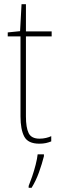

<svg xmlns="http://www.w3.org/2000/svg" viewBox="-20 -677 286 918"><path d="M169 -14Q185 -14 200 -17.5Q215 -21 225 -26V-1Q213 4 199.5 7Q186 10 168 10Q114 10 96 -24Q78 -58 78 -121V-503H17V-522L76 -528L83 -657H104V-527H227V-503H104V-120Q104 -67 117 -40.5Q130 -14 169 -14ZM190 70Q181 106 166.5 146.5Q152 187 131 221H117V212Q124 195 133.5 167.5Q143 140 150.5 110.5Q158 81 160 61H190Z"/></svg>

Font: Noto Sans Bengali Condensed Thin
Style: Regular
Weight: 100
Width: 3
Designer: Joana Ranito - Universal Thirst; Jelle Bosma - Monotype Design Team
Foundry: Universal Thirst ehf.
Version: Version 3.000; ttfautohint (v1.8.4.7-5d5b)